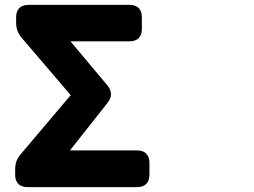

<svg xmlns="http://www.w3.org/2000/svg" viewBox="-20 -725 1040 785"><path d="M42 -33V-10C42 22 60 40 92 40H541C573 40 591 22 591 -10V-60C591 -92 573 -110 541 -110H266L420 -305C439 -329 438 -353 419 -376L268 -556H510C542 -556 560 -574 560 -606V-655C560 -687 542 -705 510 -705H96C64 -705 46 -687 46 -655V-632C46 -607 53 -589 69 -570L269 -336L65 -95C49 -76 42 -58 42 -33Z"/></svg>

Font: コーポレート・ロゴ（ラウンド）ver3 Bold
Style: Regular
Weight: 700
Designer: [KANA_main] LOGOTYPE.JP [Source Han Sans] Ryoko NISHIZUKA 西塚涼子 (kana, bopomofo & ideographs); Paul D. Hunt (Latin, Greek
Version: Version 12.001;FEAKit 1.0